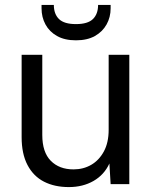

<svg xmlns="http://www.w3.org/2000/svg" viewBox="-20 -749 617 781"><path d="M260 12Q202 12 159 -10Q116 -32 92 -77.5Q68 -123 68 -191V-526H152V-200Q152 -130 186.5 -95Q221 -60 279 -60Q319 -60 351 -78.5Q383 -97 402.5 -133Q422 -169 422 -221V-526H506V0H430L425 -84Q404 -38 360.5 -13Q317 12 260 12ZM289 -585Q243 -585 212 -602.5Q181 -620 165 -649.5Q149 -679 149 -715V-729H199Q199 -692 220 -671.5Q241 -651 289 -651Q337 -651 358 -671.5Q379 -692 379 -729H430V-715Q430 -679 413.5 -649.5Q397 -620 366 -602.5Q335 -585 289 -585Z"/></svg>

Font: DM Sans 9pt
Style: Regular
Weight: 400
Designer: Colophon Foundry, Jonny Pinhorn
Foundry: Colophon Foundry
Version: Version 4.004;gftools[0.9.30]